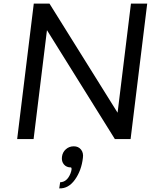

<svg xmlns="http://www.w3.org/2000/svg" viewBox="-20 -770 835 1063"><path d="M705 -750H795L703 0H616L240 -603L166 0H75L167 -750H254L631 -146ZM439 104Q431 174 395 224.5Q359 275 308 273L313 239Q351 238 370 191Q381 162 373 157Q348 157 334 140.5Q320 124 323 98.5Q326 73 344.5 56.5Q363 40 388.5 40Q414 40 428.5 58Q443 76 439 104Z"/></svg>

Font: Orkney
Style: Italic
Weight: 400
Italic angle: -7°
Designer: Samuel Oakes and Alfredo Marco Pradil
Foundry: Alfredo Marco Pradil
Version: 1.0; ttfautohint (v1.5)